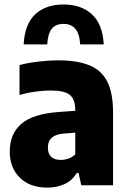

<svg xmlns="http://www.w3.org/2000/svg" viewBox="-20 -826 571 856"><path d="M191 10.5Q114 10.5 68.8 -33.5Q23.5 -77.5 23.5 -150Q23.5 -229.5 75.5 -274.2Q127.5 -319 245.5 -327L315.5 -332V-334.5Q315.5 -383.5 291.2 -403Q267 -422.5 205.5 -422.5Q175 -422.5 138 -417.5Q101 -412.5 67 -402.5V-536Q105.5 -546 151.8 -551.5Q198 -557 238.5 -557Q324 -557 378.2 -535Q432.5 -513 458.2 -462.2Q484 -411.5 484 -324.5V0H342.5L330 -55H322.5Q301 -20 266.8 -4.8Q232.5 10.5 191 10.5ZM193.5 -168.5Q193.5 -113 251.5 -113Q267 -113 284 -118.5Q301 -124 315.5 -138V-234.5L265 -230.5Q193.5 -225.5 193.5 -168.5ZM85.5 -628Q90.5 -719 137.2 -762.5Q184 -806 264 -806Q341.5 -806 389.5 -762.5Q437.5 -719 442.5 -628H337.5Q334.5 -676.5 315.5 -698Q296.5 -719.5 264 -719.5Q228.5 -719.5 211 -698Q193.5 -676.5 190.5 -628Z"/></svg>

Font: Encode Sans Semi Condensed ExtraBold
Style: Regular
Weight: 800
Width: 4
Designer: Multiple Designers
Foundry: Impallari Type
Version: Version 3.000; ttfautohint (v1.8.3) -l 8 -r 50 -G 200 -x 14 